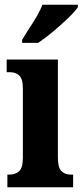

<svg xmlns="http://www.w3.org/2000/svg" viewBox="-20 -786 347 806"><path d="M11 0V-53H20Q45 -53 60.5 -67.5Q76 -82 76 -125V-415Q76 -455 60.5 -469Q45 -483 22 -483H8V-536H223V-125Q223 -82 238 -67.5Q253 -53 278 -53H287V0ZM73 -619Q92 -651 118.5 -691.5Q145 -732 158 -766H307V-756Q296 -739 267 -711Q238 -683 203.5 -654Q169 -625 140 -606H73Z"/></svg>

Font: Noto Serif Tamil ExtraCondensed ExtraBold
Style: Italic
Weight: 800
Width: 2
Italic angle: -12°
Designer: Indian Type Foundry, Tom Grace, and the Monotype Design Team
Foundry: Monotype Imaging Inc.
Version: Version 2.003; ttfautohint (v1.8.4.7-5d5b)